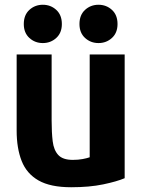

<svg xmlns="http://www.w3.org/2000/svg" viewBox="-20 -768 594 807"><path d="M504 -19V-539H357V-107Q346 -103 327.5 -99.5Q309 -96 286 -96Q244 -96 225 -116.5Q206 -137 201.5 -174Q197 -211 197 -262V-539H50V-219Q50 -145 71 -91.5Q92 -38 142 -9.5Q192 19 279 19Q356 19 413.5 7Q471 -5 504 -19ZM240 -667Q240 -705 216.5 -726.5Q193 -748 160 -748Q127 -748 103.5 -726.5Q80 -705 80 -667Q80 -630 103.5 -608.5Q127 -587 160 -587Q193 -587 216.5 -608.5Q240 -630 240 -667ZM474 -667Q474 -705 450.5 -726.5Q427 -748 394 -748Q361 -748 337.5 -726.5Q314 -705 314 -667Q314 -630 337.5 -608.5Q361 -587 394 -587Q427 -587 450.5 -608.5Q474 -630 474 -667Z"/></svg>

Font: Repo Bold
Style: Bold
Weight: 700
Designer: Stefan Peev
Foundry: Context Ltd
Version: Version 1.502